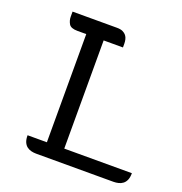

<svg xmlns="http://www.w3.org/2000/svg" viewBox="-128 -822 886 934"><g transform="rotate(20 315.0 -355.0)"><path d="M190 -70V-630H144Q110 -630 100 -647Q90 -664 90 -684V-710H320Q339 -710 350.5 -704.5Q362 -699 368.5 -690.5Q375 -682 377.5 -671Q380 -660 380 -649V-630H280V-70H630Q630 -48 624 -34.5Q618 -21 608 -13.5Q598 -6 585.5 -3Q573 0 560 0H160Q147 0 134.5 -3Q122 -6 112 -13.5Q102 -21 96 -34.5Q90 -48 90 -70Z"/></g></svg>

Font: Warnes
Style: Regular
Weight: 400
Designer: Eduardo Rodriguez Tunni
Foundry: Eduardo Rodriguez Tunni
Version: Version 1.001